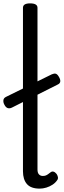

<svg xmlns="http://www.w3.org/2000/svg" viewBox="-41 -1100 377 1137"><path d="M194 17Q142 17 118.5 -10Q95 -37 95 -86V-1054Q95 -1067 105.5 -1073.5Q116 -1080 137 -1080Q159 -1080 170 -1073.5Q181 -1067 181 -1054V-96Q181 -76 190 -67Q199 -58 212 -58Q223 -58 230.5 -61Q238 -64 245 -69.5Q252 -75 259 -80Q267 -86 276 -83.5Q285 -81 294 -70Q299 -63 301.5 -53Q304 -43 299 -35Q288 -18 270.5 -6.5Q253 5 233 11Q213 17 194 17ZM30 -463Q16 -456 4.5 -460Q-7 -464 -15 -480Q-22 -492 -21 -505.5Q-20 -519 -6 -526L266 -660Q280 -666 289 -663.5Q298 -661 306 -648Q317 -631 316 -618.5Q315 -606 302 -600Z"/></svg>

Font: Playwrite AR
Style: Regular
Weight: 400
Designer: Veronika Burian, José Scaglione
Foundry: TypeTogether
Version: Version 1.002